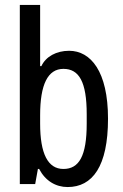

<svg xmlns="http://www.w3.org/2000/svg" viewBox="-20 -743 496 775"><path d="M133 -61H138C163 -13 205 12 253 12C353 12 416 -71 416 -264C416 -455 346 -538 259 -538C208 -538 165 -515 147 -476H142V-723H60V0H122ZM330 -282V-244C330 -113 299 -61 236 -61C173 -61 142 -123 142 -244V-278C142 -402 173 -465 236 -465C299 -465 330 -413 330 -282Z"/></svg>

Font: Archivo Narrow
Style: Regular
Weight: 400
Designer: Hector Gatti
Foundry: Omnibus-Type
Version: Version 1.003;PS 001.003;hotconv 1.0.70;makeotf.lib2.5.58329